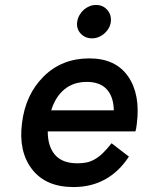

<svg xmlns="http://www.w3.org/2000/svg" viewBox="-20 -746 581 776"><path d="M352 -591Q324 -591 306 -610.5Q288 -630 292 -658Q294 -672 301 -684.5Q308 -697 318 -706Q328 -715 341 -720.5Q354 -726 368 -726Q396 -726 413.5 -706Q431 -686 428 -658Q426 -640 414.5 -624.5Q403 -609 386.5 -600Q370 -591 352 -591ZM533 -246Q531 -225 527 -215H173Q173 -154 202.5 -120Q232 -86 293 -86Q314 -86 330.5 -89.5Q347 -93 363.5 -102.5Q380 -112 396 -127.5Q412 -143 431 -167L501 -113Q420 10 277 10Q165 10 109.5 -62Q54 -134 69 -249Q83 -364 156.5 -437Q230 -510 341 -510Q447 -510 497.5 -437.5Q548 -365 533 -246ZM331 -415Q277 -415 240.5 -385Q204 -355 187 -300H440Q439 -355 411.5 -385Q384 -415 331 -415Z"/></svg>

Font: Orkney Medium
Style: MediumItalic
Weight: 500
Designer: Samuel Oakes and Alfredo Marco Pradil
Foundry: Alfredo Marco Pradil
Version: 1.0; ttfautohint (v1.5)